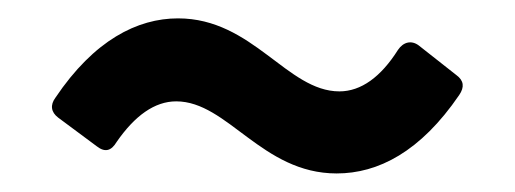

<svg xmlns="http://www.w3.org/2000/svg" viewBox="-20 -434 558 208"><path d="M170.9 -324.2C226.6 -324.2 263.7 -246.1 344.7 -246.1C389.6 -246.1 435.5 -269.5 477.5 -331.1C483.4 -339.8 482.4 -346.7 474.6 -352.5L433.6 -384.8C425.8 -390.6 417 -388.7 411.1 -379.9C392.6 -350.6 371.1 -335 347.7 -335C291 -335 253.9 -414.1 172.9 -414.1C128.9 -414.1 82 -390.6 40 -328.1C34.2 -320.3 35.2 -312.5 43 -306.6L85 -275.4C93.8 -268.6 100.6 -270.5 106.4 -280.3C126 -308.6 147.5 -324.2 170.9 -324.2Z"/></svg>

Font: Ed Sans Neue SemiBold
Style: Regular
Weight: 600
Designer: Stephen Hutchings
Version: Version 1.004;PS 001.004;hotconv 1.0.88;makeotf.lib2.5.64775